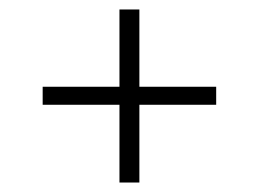

<svg xmlns="http://www.w3.org/2000/svg" viewBox="-20 -495 546 405"><path d="M232 -274H70V-312H232V-475H274V-312H436V-274H274V-110H232Z"/></svg>

Font: Bellota Light
Style: Regular
Weight: 300
Designer: Kemie Guaida
Foundry: Kemie Guaida
Version: Version 4.001